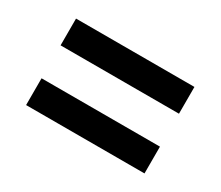

<svg xmlns="http://www.w3.org/2000/svg" viewBox="-71 -653 742 646"><g transform="rotate(30 300.0 -330.0)"><path d="M70 -394V-498H530V-394ZM70 -162V-266H530V-162Z"/></g></svg>

Font: Source Code Pro ExtraLight
Style: Bold
Weight: 700
Monospace: yes
Version: Version 1.018;hotconv 1.0.116;makeotfexe 2.5.65601